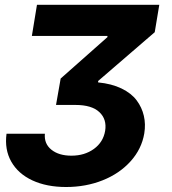

<svg xmlns="http://www.w3.org/2000/svg" viewBox="-20 -565 696 777"><path d="M6.4 -23.8H161.6Q158 16.7 188 40.8Q218 65 269.2 65Q322.4 65 360.1 37.6Q397.7 10.3 405.5 -35.5Q413 -82.4 382.1 -111.3Q351.2 -140.3 285.5 -140.3H206.7L225.5 -247.2L414.8 -414.8V-419.7H109L129.6 -545.5H624.6L606.2 -434.7L377.1 -237.2V-231.5Q431.8 -226.2 471.8 -206.9Q511.7 -187.5 533 -158.9Q554.3 -130.3 562.1 -96.4Q570 -62.5 563.9 -25.2Q553.3 38 508.5 87.7Q463.8 137.4 395.6 164.6Q327.4 191.8 247.5 191.8Q168.7 191.8 111 165Q53.3 138.1 25.6 89.1Q-2.1 40.1 6.4 -23.8Z"/></svg>

Font: Karasuma Gothic
Style: Bold Italic
Weight: 700
Italic angle: 9.39998°
Designer: Rasmus Andersson / Ryoko Nishizuka
Foundry: Genbu
Version: Version 1.00